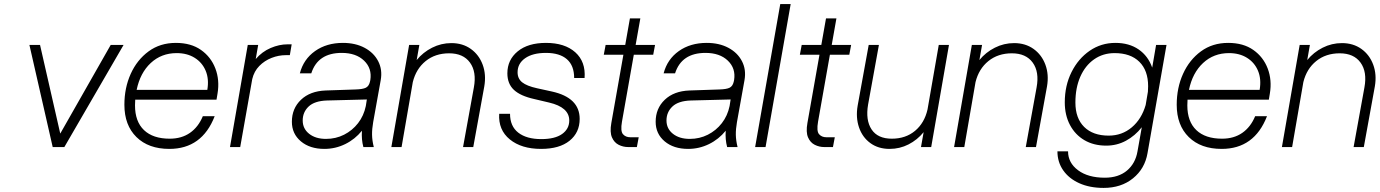

<svg xmlns="http://www.w3.org/2000/svg" viewBox="-20 -720 6755 940"><path d="M124 -500H176L275 -66L522 -500H585L295 0H238Z M589 -207Q589 -290 620 -358.5Q651 -427 707.5 -468.5Q764 -510 841 -510Q915 -510 964 -475.5Q1013 -441 1034.5 -384.5Q1056 -328 1045 -262L1040 -232H642Q641 -218 641 -204Q641 -125 685 -83Q729 -41 811 -41Q869 -41 910 -69.5Q951 -98 973 -151H1031Q969 9 809 9Q707 9 648 -49Q589 -107 589 -207ZM845 -460Q770 -460 718 -411.5Q666 -363 649 -280H995Q1004 -333 987 -373.5Q970 -414 933 -437Q896 -460 845 -460Z M1193 -500H1244L1232 -431Q1263 -467 1305 -485Q1347 -503 1388 -503H1408L1399 -450H1380Q1344 -450 1309.5 -436.5Q1275 -423 1249.5 -397Q1224 -371 1215 -333L1156 0H1106Z M1807 -122Q1801 -88 1801.5 -60Q1802 -32 1810 0H1759Q1749 -37 1752 -80Q1718 -38 1670 -14.5Q1622 9 1568 9Q1497 9 1453 -28Q1409 -65 1409 -124Q1409 -189 1453.5 -231.5Q1498 -274 1574 -277L1721 -282Q1756 -283 1771 -290.5Q1786 -298 1791 -319L1793 -328Q1802 -385 1762.5 -423Q1723 -461 1653 -461Q1536 -461 1504 -361H1448Q1466 -430 1522.5 -470Q1579 -510 1659 -510Q1720 -510 1765 -486Q1810 -462 1831.5 -420.5Q1853 -379 1844 -328ZM1462 -130Q1462 -90 1493.5 -65Q1525 -40 1576 -40Q1624 -40 1664.5 -60.5Q1705 -81 1733 -117Q1761 -153 1771 -201L1776 -233L1581 -228Q1520 -226 1491 -198.5Q1462 -171 1462 -130Z M1983 -500H2033L2020 -426Q2051 -464 2095.5 -486.5Q2140 -509 2190 -509Q2245 -509 2285 -480.5Q2325 -452 2343 -403.5Q2361 -355 2351 -297L2297 0H2247L2300 -292Q2314 -368 2281 -413.5Q2248 -459 2179 -459Q2111 -459 2064 -421Q2017 -383 2001 -318L1946 0H1896Z M2668 -218 2596 -235Q2528 -250 2496 -280Q2464 -310 2464 -361Q2464 -427 2514.5 -468.5Q2565 -510 2653 -510Q2745 -510 2796.5 -464Q2848 -418 2842 -338H2791Q2791 -399 2755.5 -430Q2720 -461 2653 -461Q2588 -461 2551 -435Q2514 -409 2514 -366Q2514 -335 2536.5 -317Q2559 -299 2609 -288L2682 -272Q2818 -242 2818 -138Q2818 -71 2768.5 -31Q2719 9 2629 9Q2533 9 2476 -37.5Q2419 -84 2424 -163H2477Q2477 -102 2517.5 -70.5Q2558 -39 2630 -39Q2697 -39 2732 -64Q2767 -89 2767 -130Q2767 -195 2668 -218Z M3107 -48 3098 0H3056Q3031 0 3009 -11Q2987 -22 2976 -47.5Q2965 -73 2973 -118L3032 -452H2936L2945 -500H3041L3064 -630H3115L3092 -500H3187L3178 -452H3083L3025 -124Q3017 -78 3030 -63Q3043 -48 3066 -48Z M3588 -122Q3582 -88 3582.5 -60Q3583 -32 3591 0H3540Q3530 -37 3533 -80Q3499 -38 3451 -14.5Q3403 9 3349 9Q3278 9 3234 -28Q3190 -65 3190 -124Q3190 -189 3234.5 -231.5Q3279 -274 3355 -277L3502 -282Q3537 -283 3552 -290.5Q3567 -298 3572 -319L3574 -328Q3583 -385 3543.5 -423Q3504 -461 3434 -461Q3317 -461 3285 -361H3229Q3247 -430 3303.5 -470Q3360 -510 3440 -510Q3501 -510 3546 -486Q3591 -462 3612.5 -420.5Q3634 -379 3625 -328ZM3243 -130Q3243 -90 3274.5 -65Q3306 -40 3357 -40Q3405 -40 3445.5 -60.5Q3486 -81 3514 -117Q3542 -153 3552 -201L3557 -233L3362 -228Q3301 -226 3272 -198.5Q3243 -171 3243 -130Z M3800 -700H3851L3728 0H3677Z M4067 -48 4058 0H4016Q3991 0 3969 -11Q3947 -22 3936 -47.5Q3925 -73 3933 -118L3992 -452H3896L3905 -500H4001L4024 -630H4075L4052 -500H4147L4138 -452H4043L3985 -124Q3977 -78 3990 -63Q4003 -48 4026 -48Z M4230 -208Q4217 -132 4247 -86.5Q4277 -41 4346 -41Q4414 -41 4460 -79.5Q4506 -118 4521 -184L4576 -500H4626L4539 0H4489L4502 -73Q4471 -35 4428 -13Q4385 9 4335 9Q4280 9 4241 -19.5Q4202 -48 4185.5 -96.5Q4169 -145 4179 -203L4233 -500H4283Z M4738 -500H4788L4775 -426Q4806 -464 4850.5 -486.5Q4895 -509 4945 -509Q5000 -509 5040 -480.5Q5080 -452 5098 -403.5Q5116 -355 5106 -297L5052 0H5002L5055 -292Q5069 -368 5036 -413.5Q5003 -459 4934 -459Q4866 -459 4819 -421Q4772 -383 4756 -318L4701 0H4651Z M5691 -500 5598 30Q5585 106 5527 153Q5469 200 5383 200Q5315 200 5264 177Q5213 154 5185 113.5Q5157 73 5157 21H5209Q5209 77 5258 113.5Q5307 150 5389 150Q5456 150 5497.5 115Q5539 80 5549 21L5570 -97Q5537 -55 5492.5 -31Q5448 -7 5396 -7Q5335 -7 5289.5 -33.5Q5244 -60 5218.5 -108Q5193 -156 5193 -219Q5193 -301 5226 -367Q5259 -433 5315 -471.5Q5371 -510 5441 -510Q5508 -510 5554.5 -478Q5601 -446 5621 -389L5640 -500ZM5245 -218Q5245 -141 5288 -98.5Q5331 -56 5408 -56Q5473 -56 5521 -96.5Q5569 -137 5589 -206L5600 -271Q5601 -284 5601 -298Q5601 -375 5558 -417.5Q5515 -460 5437 -460Q5380 -460 5336.5 -429.5Q5293 -399 5269 -344.5Q5245 -290 5245 -218Z M5741 -207Q5741 -290 5772 -358.5Q5803 -427 5859.5 -468.5Q5916 -510 5993 -510Q6067 -510 6116 -475.5Q6165 -441 6186.5 -384.5Q6208 -328 6197 -262L6192 -232H5794Q5793 -218 5793 -204Q5793 -125 5837 -83Q5881 -41 5963 -41Q6021 -41 6062 -69.5Q6103 -98 6125 -151H6183Q6121 9 5961 9Q5859 9 5800 -49Q5741 -107 5741 -207ZM5997 -460Q5922 -460 5870 -411.5Q5818 -363 5801 -280H6147Q6156 -333 6139 -373.5Q6122 -414 6085 -437Q6048 -460 5997 -460Z M6343 -500H6393L6380 -426Q6411 -464 6455.5 -486.5Q6500 -509 6550 -509Q6605 -509 6645 -480.5Q6685 -452 6703 -403.5Q6721 -355 6711 -297L6657 0H6607L6660 -292Q6674 -368 6641 -413.5Q6608 -459 6539 -459Q6471 -459 6424 -421Q6377 -383 6361 -318L6306 0H6256Z"/></svg>

Font: Overused Grotesk Light
Style: Italic
Weight: 300
Italic angle: -10°
Version: Version 0.003